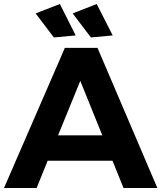

<svg xmlns="http://www.w3.org/2000/svg" viewBox="-23 -939 806 959"><path d="M594 0 539 -136H215L160 0H-3L301 -700H464L763 0ZM267 -263H488L378 -535ZM276 -919 355 -762 246 -752 155 -872ZM460 -919 540 -762 431 -752 340 -872Z"/></svg>

Font: Montserrat arm2 SemiBold
Style: Regular
Weight: 600
Designer: Julieta Ulanovsky
Foundry: Julieta Ulanovsky
Version: Version 6.000